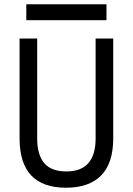

<svg xmlns="http://www.w3.org/2000/svg" viewBox="-20 -875 626 905"><path d="M291 9.8Q72.3 9.8 72.3 -222.7V-693.4H155.3V-222.7Q155.3 -145 188.5 -106Q221.7 -66.9 293 -66.9Q430.7 -66.9 430.7 -222.7V-693.4H513.7V-222.7Q513.7 -106.4 457 -48.3Q400.4 9.8 291 9.8ZM104 -779.8V-855H481.9V-779.8Z"/></svg>

Font: Cascadia Code NF SemiLight
Style: Regular
Weight: 350
Monospace: yes
Designer: Aaron Bell
Foundry: Saja Typeworks
Version: Version 2404.023; ttfautohint (v1.8.4)